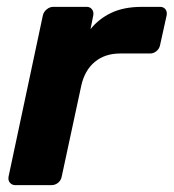

<svg xmlns="http://www.w3.org/2000/svg" viewBox="-20 -540 507 560"><path d="M25 0Q15 0 9 -7Q3 -14 5 -25L105 -495Q107 -505 116 -512.5Q125 -520 135 -520H233Q243 -520 248.5 -512.5Q254 -505 252 -495L244 -455Q268 -485 304.5 -502.5Q341 -520 394 -520H447Q457 -520 462.5 -513Q468 -506 466 -495L447 -409Q445 -398 436.5 -391Q428 -384 418 -384H331Q286 -384 256.5 -359.5Q227 -335 217 -290L160 -25Q158 -14 149.5 -7Q141 0 130 0Z"/></svg>

Font: Rubik SemiBold
Style: Italic
Weight: 600
Italic angle: -12°
Designer: Hubert and Fischer
Foundry: Hubert and Fischer
Version: Version 2.300;gftools[0.9.30]